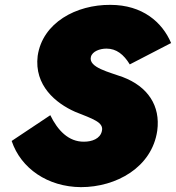

<svg xmlns="http://www.w3.org/2000/svg" viewBox="-20 -740 724 790"><path d="M187 -266 28 -160C66 -47 176 29 313 30C458 30 605 -51 627 -202C641 -305 588 -384 485 -423C431 -443 343 -462 354 -506C360 -529 391 -540 418 -540C459 -540 489 -516 514 -475L684 -563C648 -648 567 -720 434 -720C294 -721 155 -647 135 -510C120 -388 210 -315 289 -280C361 -251 409 -237 399 -200C392 -169 358 -157 326 -157C262 -156 217 -204 187 -266Z"/></svg>

Font: Jost* Black
Style: Italic
Weight: 900
Italic angle: -10°
Version: Version 3.7